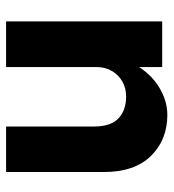

<svg xmlns="http://www.w3.org/2000/svg" viewBox="10 -566 556 615"><g transform="rotate(90 287.5 -258.0)"><path d="M384.7 -282.2V0H530.5V-313Q530.5 -411.6 478.9 -464.1Q427.4 -516.5 347.3 -516.5Q302.1 -516.5 258.6 -489.9Q215.1 -463.3 186.8 -413.8Q158.5 -364.3 158.3 -294.8L194.3 -289.2Q194.3 -317.2 206.7 -338.6Q219.1 -360.1 240.4 -372.3Q261.6 -384.5 288.7 -384.5Q332.6 -384.5 358.6 -360Q384.7 -335.5 384.7 -282.2ZM48 -500V0H194.3V-500Z"/></g></svg>

Font: Overused Grotesk Light
Style: Regular
Weight: 300
Designer: RandomMaerks
Version: Version 0.005